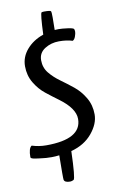

<svg xmlns="http://www.w3.org/2000/svg" viewBox="-106 -885 699 1113"><g transform="rotate(-10 243.5 -328.5)"><path d="M278 -711 301 -712Q321 -712 354.5 -707.5Q388 -703 390.5 -696Q393 -689 393 -680Q393 -671 387 -653.5Q381 -636 370 -631Q337 -642 290.5 -642Q244 -642 207 -618.5Q170 -595 170 -551.5Q170 -508 196 -476Q222 -444 259 -417.5Q296 -391 332.5 -361.5Q369 -332 395 -288Q421 -244 421 -189Q421 -134 375.5 -79Q330 -24 251 -3Q246 157 235 164Q224 170 214 170Q182 170 178 153Q177 148 177 112Q177 76 178 9Q154 12 134 12Q114 12 101 11Q88 10 77 8.5Q66 7 56 6Q46 5 35 3Q11 -1 11 -9Q11 -62 30 -74Q71 -61 114 -61Q322 -61 322 -180Q322 -242 234 -307Q197 -334 160.5 -363Q124 -392 98 -435.5Q72 -479 72 -533.5Q72 -588 109.5 -631.5Q147 -675 208 -696Q213 -820 221 -825Q227 -827 236 -827Q273 -827 276 -821.5Q279 -816 279 -784Q279 -752 278 -711Z"/></g></svg>

Font: Cagliostro
Style: Regular
Weight: 400
Designer: Matthew Desmond
Foundry: Matthew Desmond
Version: Version